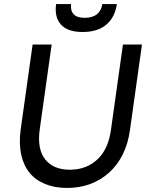

<svg xmlns="http://www.w3.org/2000/svg" viewBox="-20 -920 730 948"><path d="M312 8Q250 8 202.5 -11.5Q155 -31 125.5 -67.5Q96 -104 84.5 -157.5Q73 -211 82 -280L141 -700H235L176 -280Q163 -183 203.5 -132.5Q244 -82 325 -82Q406 -82 460.5 -132.5Q515 -183 528 -280L587 -700H681L622 -280Q613 -212 586.5 -158.5Q560 -105 519 -68Q478 -31 425.5 -11.5Q373 8 312 8ZM388 -762Q314 -762 281 -798.5Q248 -835 257 -900H331Q327 -868 343.5 -850Q360 -832 398 -832Q437 -832 459 -850Q481 -868 485 -900H557Q548 -835 505 -798.5Q462 -762 388 -762Z"/></svg>

Font: Retni Sans Medium
Style: Italic
Weight: 500
Italic angle: -8°
Designer: Vitaly Kuzmin
Foundry: ParaType Ltd.
Version: Version 1.00;June 10, 2019;FontCreator 11.5.0.2425 64-bit; t